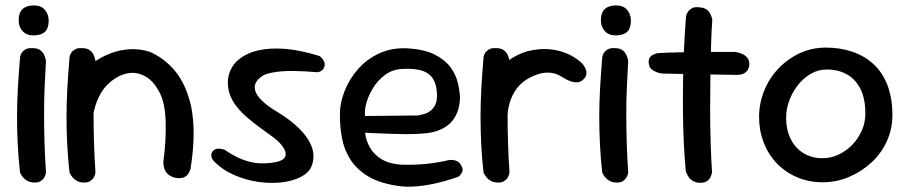

<svg xmlns="http://www.w3.org/2000/svg" viewBox="-20 -676 3363 710"><path d="M104 -1Q90 -2 80.5 -7.5Q71 -13 65 -20.5Q59 -28 56.5 -33Q54 -38 54 -38Q48 -92 45.5 -143Q43 -194 43 -244.5Q43 -295 46 -349Q49 -403 54 -463Q54 -463 55 -468.5Q56 -474 60.5 -481Q65 -488 74.5 -493.5Q84 -499 101 -498Q118 -498 128 -491Q138 -484 142.5 -474.5Q147 -465 148.5 -458Q150 -451 150 -451Q147 -401 145 -353Q143 -305 143 -255Q143 -205 144.5 -151.5Q146 -98 150 -39Q150 -39 149 -33Q148 -27 143.5 -19.5Q139 -12 130 -6Q121 0 104 -1ZM105 -545Q78 -545 63.5 -561Q49 -577 49 -600Q49 -629 63.5 -642.5Q78 -656 105 -656Q132 -656 146 -639.5Q160 -623 160 -600Q160 -585 155.5 -572.5Q151 -560 139 -553Q127 -546 105 -545Z M626 -19Q609 -24 600 -33Q591 -42 588 -51.5Q585 -61 584.5 -68.5Q584 -76 584 -76Q595 -160 592.5 -229.5Q590 -299 568 -338Q548 -375 521 -391.5Q494 -408 465 -406.5Q436 -405 407 -387Q373 -365 354 -333Q335 -301 327.5 -265Q320 -229 319 -195Q320 -163 320 -137Q320 -111 321 -91Q322 -71 323 -58Q323 -58 322.5 -54Q322 -50 320 -44Q318 -38 311.5 -33Q305 -28 291 -27Q279 -26 270 -32Q261 -38 255.5 -44Q250 -50 250 -50Q239 -68 238.5 -85Q238 -102 239.5 -123Q241 -144 236 -174Q234 -211 234.5 -241.5Q235 -272 239 -299.5Q243 -327 252 -351Q261 -375 277 -398Q297 -424 326 -445Q355 -466 389.5 -479Q424 -492 461 -494Q498 -496 535 -484Q560 -473 583.5 -455.5Q607 -438 627 -414Q647 -390 662 -357.5Q677 -325 687 -282Q697 -229 696 -174Q695 -119 685 -54Q685 -54 683 -47Q681 -40 675.5 -32Q670 -24 658 -19.5Q646 -15 626 -19ZM287 -1Q273 -2 263.5 -7.5Q254 -13 248 -20.5Q242 -28 239.5 -33Q237 -38 237 -38Q231 -92 228.5 -143Q226 -194 226 -244.5Q226 -295 229 -349Q232 -403 237 -463Q237 -463 238 -468.5Q239 -474 243.5 -481Q248 -488 257.5 -493.5Q267 -499 284 -498Q301 -498 311 -491Q321 -484 325.5 -474.5Q330 -465 331.5 -458Q333 -451 333 -451Q330 -401 328 -353Q326 -305 326 -255Q326 -205 327.5 -151.5Q329 -98 333 -39Q333 -39 332 -33Q331 -27 326.5 -19.5Q322 -12 313 -6Q304 0 287 -1Z M957 -72Q1017 -74 1031.5 -91.5Q1046 -109 1020 -141Q1009 -155 987 -171Q965 -187 939.5 -205.5Q914 -224 889.5 -245.5Q865 -267 847 -293Q829 -319 824 -350Q818 -391 836.5 -424.5Q855 -458 898 -477.5Q941 -497 1007 -496.5Q1073 -496 1161 -469Q1161 -469 1164.5 -466.5Q1168 -464 1172 -459Q1176 -454 1179 -447Q1182 -440 1180 -431Q1178 -423 1173.5 -418.5Q1169 -414 1163.5 -411.5Q1158 -409 1154 -409Q1150 -409 1150 -409Q1150 -409 1139 -410Q1128 -411 1110 -412Q1092 -413 1070 -413.5Q1048 -414 1025.5 -412.5Q1003 -411 983 -407Q963 -403 950 -395Q932 -383 925.5 -369Q919 -355 924.5 -338.5Q930 -322 949.5 -303Q969 -284 1004 -263Q1054 -233 1088 -199Q1122 -165 1134 -129.5Q1146 -94 1131 -59Q1121 -36 1091 -21Q1061 -6 1020 -1.5Q979 3 934 -3.5Q889 -10 845.5 -29Q802 -48 770 -81Q770 -81 767.5 -84Q765 -87 763 -92.5Q761 -98 761.5 -104.5Q762 -111 767 -117Q773 -124 780.5 -125.5Q788 -127 795 -126Q802 -125 806.5 -123.5Q811 -122 811 -122Q811 -122 823 -114Q835 -106 855.5 -95.5Q876 -85 902.5 -78Q929 -71 957 -72Z M1442 10Q1376 -1 1335.5 -27.5Q1295 -54 1273.5 -89.5Q1252 -125 1244.5 -166Q1237 -207 1237 -247Q1236 -292 1253.5 -337.5Q1271 -383 1304.5 -421Q1338 -459 1385.5 -480Q1433 -501 1491 -497Q1550 -493 1587 -474.5Q1624 -456 1644.5 -429Q1665 -402 1672.5 -372Q1680 -342 1681 -315Q1680 -265 1654.5 -231.5Q1629 -198 1575 -186Q1559 -183 1534.5 -181.5Q1510 -180 1482.5 -180Q1455 -180 1428.5 -181Q1402 -182 1379.5 -183Q1357 -184 1343.5 -184.5Q1330 -185 1330 -185Q1333 -157 1348 -130.5Q1363 -104 1391.5 -87Q1420 -70 1463 -67Q1500 -66 1532 -68Q1564 -70 1588.5 -74Q1613 -78 1626 -81Q1639 -84 1639 -84Q1639 -84 1644.5 -84.5Q1650 -85 1657.5 -84Q1665 -83 1673 -78.5Q1681 -74 1686 -63Q1692 -53 1690.5 -45.5Q1689 -38 1685 -32.5Q1681 -27 1677.5 -24.5Q1674 -22 1674 -22Q1674 -22 1653 -15Q1632 -8 1597.5 0.5Q1563 9 1522 13Q1481 17 1442 10ZM1330 -247 1526 -249Q1526 -249 1533 -250.5Q1540 -252 1550.5 -255Q1561 -258 1571.5 -266Q1582 -274 1589 -287.5Q1596 -301 1596 -322Q1596 -357 1584 -380Q1572 -403 1544 -413.5Q1516 -424 1466 -421Q1431 -419 1404.5 -399.5Q1378 -380 1360.5 -352Q1343 -324 1335 -295.5Q1327 -267 1330 -247Z M1814 -114Q1801 -113 1793.5 -120Q1786 -127 1782.5 -136.5Q1779 -146 1777.5 -154Q1776 -162 1776 -162Q1773 -179 1771 -188.5Q1769 -198 1769 -206.5Q1769 -215 1769.5 -228Q1770 -241 1771 -264Q1775 -323 1794.5 -368Q1814 -413 1849 -443Q1884 -473 1932 -487Q1974 -497 2010 -494Q2046 -491 2075.5 -478.5Q2105 -466 2128 -446Q2128 -446 2132 -442Q2136 -438 2140.5 -431Q2145 -424 2147.5 -415.5Q2150 -407 2147.5 -398Q2145 -389 2135 -380Q2124 -371 2111 -371.5Q2098 -372 2086 -377Q2074 -382 2066.5 -386.5Q2059 -391 2059 -391Q2036 -407 2007.5 -407.5Q1979 -408 1950 -394Q1909 -376 1886.5 -342.5Q1864 -309 1858 -263Q1856 -238 1854.5 -222.5Q1853 -207 1852.5 -196.5Q1852 -186 1852 -175Q1852 -164 1853 -146Q1853 -146 1851 -139Q1849 -132 1840.5 -124.5Q1832 -117 1814 -114ZM1818 -1Q1804 -2 1794.5 -7.5Q1785 -13 1779 -20.5Q1773 -28 1770.5 -33Q1768 -38 1768 -38Q1762 -92 1759.5 -143Q1757 -194 1757 -244.5Q1757 -295 1760 -349Q1763 -403 1768 -463Q1768 -463 1769 -468.5Q1770 -474 1774.5 -481Q1779 -488 1788.5 -493.5Q1798 -499 1815 -498Q1832 -498 1842 -491Q1852 -484 1856.5 -474.5Q1861 -465 1862.5 -458Q1864 -451 1864 -451Q1861 -401 1859 -353Q1857 -305 1857 -255Q1857 -205 1858.5 -151.5Q1860 -98 1864 -39Q1864 -39 1863 -33Q1862 -27 1857.5 -19.5Q1853 -12 1844 -6Q1835 0 1818 -1Z M2257 -1Q2243 -2 2233.5 -7.5Q2224 -13 2218 -20.5Q2212 -28 2209.5 -33Q2207 -38 2207 -38Q2201 -92 2198.5 -143Q2196 -194 2196 -244.5Q2196 -295 2199 -349Q2202 -403 2207 -463Q2207 -463 2208 -468.5Q2209 -474 2213.5 -481Q2218 -488 2227.5 -493.5Q2237 -499 2254 -498Q2271 -498 2281 -491Q2291 -484 2295.5 -474.5Q2300 -465 2301.5 -458Q2303 -451 2303 -451Q2300 -401 2298 -353Q2296 -305 2296 -255Q2296 -205 2297.5 -151.5Q2299 -98 2303 -39Q2303 -39 2302 -33Q2301 -27 2296.5 -19.5Q2292 -12 2283 -6Q2274 0 2257 -1ZM2258 -545Q2231 -545 2216.5 -561Q2202 -577 2202 -600Q2202 -629 2216.5 -642.5Q2231 -656 2258 -656Q2285 -656 2299 -639.5Q2313 -623 2313 -600Q2313 -585 2308.5 -572.5Q2304 -560 2292 -553Q2280 -546 2258 -545Z M2570 0Q2554 0 2543 -6.5Q2532 -13 2526.5 -21.5Q2521 -30 2518.5 -36Q2516 -42 2516 -42Q2512 -85 2509 -141.5Q2506 -198 2505.5 -260.5Q2505 -323 2506 -386Q2507 -449 2510 -508Q2513 -567 2517 -616Q2517 -616 2518.5 -621.5Q2520 -627 2525 -634Q2530 -641 2539.5 -646Q2549 -651 2565 -649Q2583 -648 2592.5 -641Q2602 -634 2606.5 -625Q2611 -616 2612.5 -609Q2614 -602 2614 -602Q2611 -563 2609.5 -509Q2608 -455 2607 -393.5Q2606 -332 2606 -269Q2606 -206 2608 -146.5Q2610 -87 2613 -38Q2613 -38 2611.5 -32.5Q2610 -27 2606.5 -19.5Q2603 -12 2594 -6Q2585 0 2570 0ZM2707 -399Q2628 -400 2557 -401.5Q2486 -403 2431 -404Q2431 -404 2423.5 -405Q2416 -406 2406 -410Q2396 -414 2388 -421.5Q2380 -429 2379 -443Q2378 -455 2382 -462Q2386 -469 2393 -472.5Q2400 -476 2404.5 -477.5Q2409 -479 2409 -479Q2417 -480 2439 -481Q2461 -482 2492 -482.5Q2523 -483 2558.5 -483.5Q2594 -484 2630 -484Q2666 -484 2698 -484Q2698 -484 2703.5 -483Q2709 -482 2717 -479.5Q2725 -477 2733 -472Q2741 -467 2746 -459Q2751 -451 2751 -438Q2750 -423 2743 -414.5Q2736 -406 2728 -403Q2720 -400 2713.5 -399.5Q2707 -399 2707 -399Z M3022 -2Q2970 -2 2926.5 -21Q2883 -40 2852 -72.5Q2821 -105 2804 -149Q2787 -193 2787 -243Q2787 -293 2805.5 -339.5Q2824 -386 2858 -422Q2892 -458 2937 -479Q2982 -500 3034 -500Q3086 -500 3131 -485Q3176 -470 3209.5 -439.5Q3243 -409 3261.5 -361.5Q3280 -314 3280 -250Q3280 -200 3260 -155Q3240 -110 3203.5 -76Q3167 -42 3120.5 -22Q3074 -2 3022 -2ZM3021 -91Q3053 -91 3081.5 -104.5Q3110 -118 3132 -141Q3154 -164 3167 -193.5Q3180 -223 3180 -256Q3180 -312 3161.5 -348Q3143 -384 3111 -401.5Q3079 -419 3037 -419Q3006 -419 2979 -403.5Q2952 -388 2931.5 -362.5Q2911 -337 2899 -305Q2887 -273 2887 -240Q2887 -197 2903.5 -163Q2920 -129 2950.5 -110Q2981 -91 3021 -91Z"/></svg>

Font: Sour Gummy
Style: Regular
Weight: 400
Designer: Stefie Justprince
Foundry: Eifetstype
Version: Version 1.000